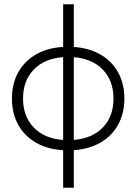

<svg xmlns="http://www.w3.org/2000/svg" viewBox="-20 -730 640 900"><path d="M276 150V-26Q203 -30 149 -61Q95 -92 65.5 -145Q36 -198 36 -268Q36 -338 65.5 -391Q95 -444 149 -475Q203 -506 276 -510V-710H326V-510Q398 -505 451.5 -474Q505 -443 534 -390Q563 -337 563 -268Q563 -199 534 -146Q505 -93 451.5 -62Q398 -31 326 -26V150ZM88 -268Q88 -184 138.5 -132Q189 -80 276 -74V-462Q189 -456 138.5 -404Q88 -352 88 -268ZM512 -268Q512 -352 462 -403.5Q412 -455 326 -462V-74Q412 -81 462 -132.5Q512 -184 512 -268Z"/></svg>

Font: Geist Mono ExtraLight
Style: Regular
Weight: 200
Monospace: yes
Designer: Basement.studio, Andrés Briganti, Mateo Zaragoza
Foundry: Basement.studio, Vercel, Andrés Briganti, Guido Ferreyra, Mateo Zaragoza
Version: Version 1.500; ttfautohint (v1.8.4.7-5d5b)